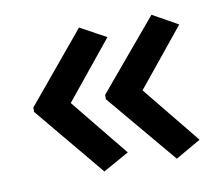

<svg xmlns="http://www.w3.org/2000/svg" viewBox="-56 -547 652 561"><g transform="rotate(-10 270.0 -266.5)"><path d="M39 -273V-260L211 -53L288 -96L149 -267L288 -438L211 -480ZM252 -273V-260L426 -53L501 -96L362 -267L501 -438L426 -480Z"/></g></svg>

Font: Noto Sans Lao UI Med
Style: Regular
Weight: 500
Designer: Monotype Design Team
Foundry: Monotype Imaging Inc.
Version: Version 2.000